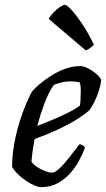

<svg xmlns="http://www.w3.org/2000/svg" viewBox="-20 -773 438 793"><path d="M149 0Q139 0 122.5 -7Q106 -14 88 -26Q70 -38 54.5 -53Q39 -68 30 -84Q30 -129 38.5 -177Q47 -225 60.5 -268.5Q74 -312 88.5 -346Q103 -380 114 -397Q123 -408 143 -425Q163 -442 190 -459.5Q217 -477 248 -488.5Q279 -500 312 -500Q327 -500 347 -489Q367 -478 382 -464Q397 -450 398 -441Q395 -419 387.5 -396Q380 -373 370 -353Q360 -333 351 -320Q333 -302 296.5 -279.5Q260 -257 214.5 -236Q169 -215 123 -199Q117 -167 114 -144Q111 -121 110 -105Q117 -94 132 -84Q147 -74 164.5 -67Q182 -60 194 -60Q203 -60 213 -67Q223 -74 236.5 -88Q250 -102 267 -124Q284 -146 308 -177Q316 -177 322.5 -172.5Q329 -168 331 -163Q322 -138 306.5 -109.5Q291 -81 268.5 -56Q246 -31 216.5 -15.5Q187 0 149 0ZM134 -253Q168 -266 201 -280Q234 -294 263 -308.5Q292 -323 310 -337Q312 -348 312.5 -360Q313 -372 313 -382Q314 -396 313.5 -409Q313 -422 309 -433Q300 -435 290.5 -436Q281 -437 271 -437Q253 -437 235.5 -433Q218 -429 202 -422Q180 -390 163 -344.5Q146 -299 134 -253ZM334 -565 181 -695Q188 -708 201 -721.5Q214 -735 227.5 -744Q241 -753 248 -753Q256 -753 275 -732.5Q294 -712 319 -675Q344 -638 368 -588Q363 -583 353.5 -575.5Q344 -568 334 -565Z"/></svg>

Font: Texturina 12pt
Style: Italic
Weight: 400
Italic angle: -11°
Designer: Guillermo Torres Carreño
Foundry: Omnibus-Type
Version: Version 1.002